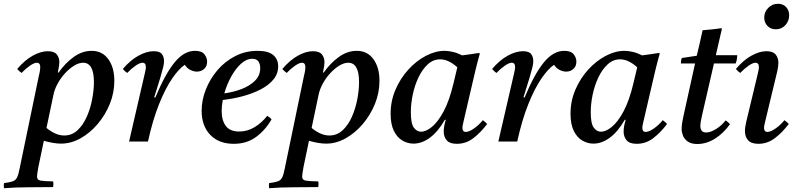

<svg xmlns="http://www.w3.org/2000/svg" viewBox="-78 -749 4206 1016"><path d="M154 -4 125 135Q121 157 119.5 168.5Q118 180 118 186Q118 203 135.5 206.5Q153 210 203 211Q205 219 204.5 227.5Q204 236 203 241Q135 242 71 242Q7 242 -57 247Q-58 242 -58 234Q-58 226 -57 220Q-26 216 -10.5 210.5Q5 205 12.5 189.5Q20 174 26 142L127 -345Q132 -365 133.5 -376Q135 -387 135 -393Q135 -417 117 -417Q103 -417 80.5 -401.5Q58 -386 36 -363Q29 -368 23.5 -373Q18 -378 13 -384Q53 -431 95.5 -454.5Q138 -478 175 -478Q209 -478 222.5 -461Q236 -444 236 -420Q236 -412 234.5 -401Q233 -390 228 -365H232Q267 -415 312 -447.5Q357 -480 407 -480Q463 -480 495 -436Q527 -392 527 -321Q527 -258 503 -199Q479 -140 438.5 -92.5Q398 -45 348 -17Q298 11 245 11Q225 11 201.5 7Q178 3 154 -4ZM205 -248 168 -72Q191 -53 214.5 -42.5Q238 -32 262 -32Q303 -32 333 -60.5Q363 -89 382 -133Q401 -177 410 -225.5Q419 -274 419 -314Q419 -417 362 -417Q339 -417 314 -401.5Q289 -386 266 -361Q243 -336 227 -306.5Q211 -277 205 -248Q205 -248 205 -248Z M705 0H605L687 -355Q694 -384 694 -393Q694 -417 676 -417Q662 -417 639.5 -401.5Q617 -386 595 -363Q588 -368 582.5 -373Q577 -378 572 -384Q612 -431 655 -454.5Q698 -478 735 -478Q768 -478 779 -462.5Q790 -447 790 -426Q790 -413 786 -395.5Q782 -378 770 -337L738 -234L744 -233Q796 -358 846 -419Q896 -480 954 -480Q989 -480 1003.5 -462Q1018 -444 1018 -423Q1018 -398 1002 -384Q986 -370 964 -370Q948 -370 930 -378.5Q912 -387 900 -406Q869 -386 833 -333.5Q797 -281 763.5 -197.5Q730 -114 705 0Z M1394 -398Q1394 -359 1369 -328.5Q1344 -298 1301.5 -276Q1259 -254 1207 -240Q1155 -226 1101 -220Q1095 -189 1095 -162Q1095 -112 1117 -82.5Q1139 -53 1188 -53Q1231 -53 1269 -76Q1307 -99 1336 -136Q1352 -127 1359 -117Q1325 -59 1276 -23.5Q1227 12 1159 12Q1080 12 1034.5 -35.5Q989 -83 989 -163Q989 -219 1011 -275Q1033 -331 1072.5 -377.5Q1112 -424 1166.5 -452Q1221 -480 1285 -480Q1341 -480 1367.5 -458Q1394 -436 1394 -398ZM1109 -255Q1156 -261 1199.5 -277.5Q1243 -294 1271 -321.5Q1299 -349 1299 -389Q1299 -411 1289 -424.5Q1279 -438 1257 -438Q1226 -438 1197 -411.5Q1168 -385 1145 -343Q1122 -301 1109 -255Z M1557 -4 1528 135Q1524 157 1522.5 168.5Q1521 180 1521 186Q1521 203 1538.5 206.5Q1556 210 1606 211Q1608 219 1607.5 227.5Q1607 236 1606 241Q1538 242 1474 242Q1410 242 1346 247Q1345 242 1345 234Q1345 226 1346 220Q1377 216 1392.5 210.5Q1408 205 1415.5 189.5Q1423 174 1429 142L1530 -345Q1535 -365 1536.5 -376Q1538 -387 1538 -393Q1538 -417 1520 -417Q1506 -417 1483.5 -401.5Q1461 -386 1439 -363Q1432 -368 1426.5 -373Q1421 -378 1416 -384Q1456 -431 1498.5 -454.5Q1541 -478 1578 -478Q1612 -478 1625.5 -461Q1639 -444 1639 -420Q1639 -412 1637.5 -401Q1636 -390 1631 -365H1635Q1670 -415 1715 -447.5Q1760 -480 1810 -480Q1866 -480 1898 -436Q1930 -392 1930 -321Q1930 -258 1906 -199Q1882 -140 1841.5 -92.5Q1801 -45 1751 -17Q1701 11 1648 11Q1628 11 1604.5 7Q1581 3 1557 -4ZM1608 -248 1571 -72Q1594 -53 1617.5 -42.5Q1641 -32 1665 -32Q1706 -32 1736 -60.5Q1766 -89 1785 -133Q1804 -177 1813 -225.5Q1822 -274 1822 -314Q1822 -417 1765 -417Q1742 -417 1717 -401.5Q1692 -386 1669 -361Q1646 -336 1630 -306.5Q1614 -277 1608 -248Q1608 -248 1608 -248Z M2110 11Q2079 11 2051 -5.5Q2023 -22 2006 -57Q1989 -92 1989 -147Q1989 -215 2015 -275Q2041 -335 2083 -381Q2125 -427 2175.5 -453.5Q2226 -480 2275 -480Q2294 -480 2318 -474.5Q2342 -469 2368 -456Q2389 -459 2411.5 -462Q2434 -465 2458 -469L2461 -465Q2449 -423 2440 -385.5Q2431 -348 2422 -309L2376 -111Q2375 -104 2372 -93Q2369 -82 2369 -72Q2369 -63 2373 -57Q2377 -51 2387 -51Q2404 -51 2430 -69Q2456 -87 2477 -113Q2490 -104 2500 -93Q2466 -48 2427 -18Q2388 12 2339 12Q2302 12 2286 -6.5Q2270 -25 2270 -53Q2270 -80 2281 -115H2276Q2239 -51 2196.5 -20Q2154 11 2110 11ZM2342 -393Q2321 -412 2298 -423.5Q2275 -435 2251 -435Q2214 -435 2185 -408Q2156 -381 2136 -338.5Q2116 -296 2106 -247.5Q2096 -199 2096 -155Q2096 -95 2112 -73.5Q2128 -52 2150 -52Q2176 -52 2207.5 -77.5Q2239 -103 2269.5 -159.5Q2300 -216 2322 -309Z M2659 0H2559L2641 -355Q2648 -384 2648 -393Q2648 -417 2630 -417Q2616 -417 2593.5 -401.5Q2571 -386 2549 -363Q2542 -368 2536.5 -373Q2531 -378 2526 -384Q2566 -431 2609 -454.5Q2652 -478 2689 -478Q2722 -478 2733 -462.5Q2744 -447 2744 -426Q2744 -413 2740 -395.5Q2736 -378 2724 -337L2692 -234L2698 -233Q2750 -358 2800 -419Q2850 -480 2908 -480Q2943 -480 2957.5 -462Q2972 -444 2972 -423Q2972 -398 2956 -384Q2940 -370 2918 -370Q2902 -370 2884 -378.5Q2866 -387 2854 -406Q2823 -386 2787 -333.5Q2751 -281 2717.5 -197.5Q2684 -114 2659 0Z M3062 11Q3031 11 3003 -5.5Q2975 -22 2958 -57Q2941 -92 2941 -147Q2941 -215 2967 -275Q2993 -335 3035 -381Q3077 -427 3127.5 -453.5Q3178 -480 3227 -480Q3246 -480 3270 -474.5Q3294 -469 3320 -456Q3341 -459 3363.5 -462Q3386 -465 3410 -469L3413 -465Q3401 -423 3392 -385.5Q3383 -348 3374 -309L3328 -111Q3327 -104 3324 -93Q3321 -82 3321 -72Q3321 -63 3325 -57Q3329 -51 3339 -51Q3356 -51 3382 -69Q3408 -87 3429 -113Q3442 -104 3452 -93Q3418 -48 3379 -18Q3340 12 3291 12Q3254 12 3238 -6.5Q3222 -25 3222 -53Q3222 -80 3233 -115H3228Q3191 -51 3148.5 -20Q3106 11 3062 11ZM3294 -393Q3273 -412 3250 -423.5Q3227 -435 3203 -435Q3166 -435 3137 -408Q3108 -381 3088 -338.5Q3068 -296 3058 -247.5Q3048 -199 3048 -155Q3048 -95 3064 -73.5Q3080 -52 3102 -52Q3128 -52 3159.5 -77.5Q3191 -103 3221.5 -159.5Q3252 -216 3274 -309Z M3815 -413H3700L3637 -139Q3628 -100 3628 -83Q3628 -67 3635 -57.5Q3642 -48 3660 -48Q3681 -48 3710 -65.5Q3739 -83 3762 -112Q3775 -103 3785 -92Q3750 -43 3705 -15Q3660 13 3612 13Q3580 13 3561.5 0Q3543 -13 3536 -31.5Q3529 -50 3529 -66Q3529 -77 3531 -93Q3533 -109 3538 -132L3600 -413H3525Q3525 -421 3526 -428Q3527 -435 3530 -442L3609 -454Q3616 -483 3624.5 -519.5Q3633 -556 3640 -589Q3664 -591 3689.5 -593.5Q3715 -596 3739 -600L3742 -596Q3735 -566 3728 -535.5Q3721 -505 3710 -457H3823Q3823 -445 3821 -434.5Q3819 -424 3815 -413Z M4073 -113Q4086 -104 4096 -93Q4062 -48 4022.5 -18Q3983 12 3935 12Q3898 12 3881 -6.5Q3864 -25 3864 -56Q3864 -67 3866 -79.5Q3868 -92 3871 -105L3931 -355Q3938 -384 3938 -393Q3938 -417 3920 -417Q3906 -417 3883.5 -401.5Q3861 -386 3839 -363Q3832 -368 3826.5 -373Q3821 -378 3816 -384Q3856 -431 3898.5 -454.5Q3941 -478 3978 -478Q4012 -478 4026.5 -460.5Q4041 -443 4041 -417Q4041 -408 4039.5 -397.5Q4038 -387 4036 -376L3972 -110Q3971 -103 3968 -92.5Q3965 -82 3965 -72Q3965 -63 3969 -57Q3973 -51 3983 -51Q4000 -51 4026 -69Q4052 -87 4073 -113ZM4027 -594Q4000 -594 3983 -612Q3966 -630 3966 -656Q3966 -686 3987.5 -707.5Q4009 -729 4039 -729Q4066 -729 4082 -711.5Q4098 -694 4098 -668Q4098 -638 4078 -616Q4058 -594 4027 -594Z"/></svg>

Font: Tiro Devanagari Marathi
Style: Italic
Weight: 400
Italic angle: -11°
Designer: Devanagari: John Hudson & Fiona Ross, assisted by Paul Hanslow. Latin: John Hudson with Paul Hanslow, assisted by Kaja S
Foundry: Tiro Typeworks Ltd.
Version: Version 1.52